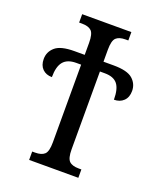

<svg xmlns="http://www.w3.org/2000/svg" viewBox="-133 -799 740 884"><g transform="rotate(20 236.5 -357.0)"><path d="M116 -41H130Q162 -41 176.5 -55Q191 -69 191 -113V-494H167Q124 -494 104 -470Q84 -446 84 -394Q55 -394 37.5 -411.5Q20 -429 20 -460Q20 -495 47 -518.5Q74 -542 141 -542H191V-601Q191 -645 176.5 -659Q162 -673 130 -673H116V-714H357V-673H344Q312 -673 297.5 -659Q283 -645 283 -601V-542H333Q400 -542 426.5 -518.5Q453 -495 453 -460Q453 -429 435 -411.5Q417 -394 388 -394Q388 -447 369 -470.5Q350 -494 307 -494H283V-113Q283 -69 297.5 -55Q312 -41 344 -41H357V0H116Z"/></g></svg>

Font: Noto Serif Cond
Style: Regular
Weight: 400
Width: 3
Designer: Monotype Design Team
Foundry: Monotype Imaging Inc.
Version: Version 1.001